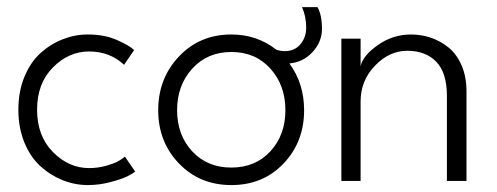

<svg xmlns="http://www.w3.org/2000/svg" viewBox="-20 -522 1435 554"><path d="M237 -37Q263.5 -37 288 -44.2Q312.5 -51.5 323.2 -58Q334 -64.5 340.5 -70L370 -27Q364 -21.5 348 -13.5Q332 -5.5 299.5 3.2Q267 12 233.5 12Q196 12 160.5 -2.2Q125 -16.5 96.2 -42.8Q67.5 -69 50.2 -111.2Q33 -153.5 33 -205.5Q33 -257.5 50.2 -299.8Q67.5 -342 96.2 -368.2Q125 -394.5 160.5 -408.5Q196 -422.5 233.5 -422.5Q281 -422.5 317 -406.8Q353 -391 367 -377.5L338 -335Q297 -373.5 237 -373.5Q178.5 -373.5 132.8 -327.5Q87 -281.5 87 -205.5Q87 -129.5 132.8 -83.2Q178.5 -37 237 -37Z M647.5 12Q556.5 12 496.5 -50.2Q436.5 -112.5 436.5 -204Q436.5 -296 496.5 -359.2Q556.5 -422.5 647.5 -422.5Q721.5 -422.5 777.5 -378.5Q789.5 -374.5 801.5 -374.5Q830.5 -374.5 847 -394.5Q863.5 -414.5 863.5 -442.5Q863.5 -474 851.5 -501.5H896Q909 -479 909 -438.5Q909 -401 881.5 -371.5Q854 -342 815 -339Q857.5 -281 857.5 -204Q857.5 -112.5 798.2 -50.2Q739 12 647.5 12ZM803.5 -204Q803.5 -276 760.2 -324Q717 -372 647.5 -372Q578.5 -372 534.8 -324Q491 -276 491 -204Q491 -132.5 534.5 -85.5Q578 -38.5 647.5 -38.5Q717 -38.5 760.2 -85.5Q803.5 -132.5 803.5 -204Z M1166 -422.5Q1196 -422.5 1223.8 -413Q1251.5 -403.5 1274.8 -384.5Q1298 -365.5 1312 -333Q1326 -300.5 1326 -259V0H1269.5V-245.5Q1269.5 -312 1238.8 -343.8Q1208 -375.5 1155 -375.5Q1103.5 -375.5 1062 -332.5Q1020.5 -289.5 1020.5 -229.5V0H965V-410.5H1020.5V-331Q1026.5 -361 1070 -391.8Q1113.5 -422.5 1166 -422.5Z"/></svg>

Font: League Spartan Light
Style: Regular
Weight: 277
Foundry: The League of Moveable Type
Version: Version 2.002